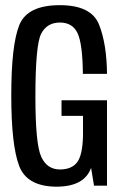

<svg xmlns="http://www.w3.org/2000/svg" viewBox="-20 -700 464 724"><path d="M195 4Q298.5 3 323.5 -67L334.5 0H383.5V-322H212V-263H293V-189.5Q291.5 -115 270.8 -88Q250 -61 206 -61Q157 -61 135.2 -109.5Q113.5 -158 113.5 -335.5Q113.5 -530.5 135.2 -572.8Q157 -615 206 -615Q254 -615 272.8 -574.2Q291.5 -533.5 292.5 -421.5H383.5Q382.5 -534 353.5 -607.2Q324.5 -680.5 205.5 -680.5Q83.5 -680.5 53 -606Q22.5 -531.5 22.5 -340.5Q22.5 -151.5 52.5 -73.8Q82.5 4 195 4Z"/></svg>

Font: Anybody Condensed
Style: Regular
Weight: 400
Width: 3
Designer: Tyler Finck
Foundry: Etcetera Type Company
Version: Version 1.113;gftools[0.9.25]